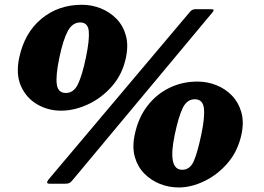

<svg xmlns="http://www.w3.org/2000/svg" viewBox="-20 -788 1135 825"><path d="M62.5 -540Q85.5 -647.5 158.2 -707.5Q231 -767.5 332 -767.5Q374.5 -767.5 413.2 -752Q452 -736.5 480.5 -707.2Q509 -678 520.8 -635.8Q532.5 -593.5 521 -540Q506 -468.5 461.5 -417.8Q417 -367 358.5 -339.8Q300 -312.5 242.5 -312.5Q186 -312.5 139.5 -339.8Q93 -367 70.2 -417.8Q47.5 -468.5 62.5 -540ZM820 -748.5H885Q898.5 -748.5 898.2 -744.8Q898 -741 891 -732.5L290.5 -12.5Q284 -4.5 277.8 -1.5Q271.5 1.5 258.5 1.5H195.5Q180.5 1.5 182.5 -5.5Q184.5 -12.5 190.5 -19L796.5 -737.5Q805.5 -748.5 820 -748.5ZM235 -540Q219 -463.5 224 -426Q229 -388.5 263 -388.5Q296.5 -388.5 314.8 -426Q333 -463.5 349 -540Q365 -616.5 361.5 -654Q358 -691.5 324.5 -691.5Q291 -691.5 271 -654Q251 -616.5 235 -540ZM559 -210Q574 -281.5 612.8 -332.2Q651.5 -383 707.2 -410.2Q763 -437.5 828.5 -437.5Q871 -437.5 909.8 -422Q948.5 -406.5 976.8 -377.2Q1005 -348 1017 -305.8Q1029 -263.5 1017.5 -210Q1002 -138.5 958.5 -87.8Q915 -37 858.2 -9.8Q801.5 17.5 748 17.5Q705.5 17.5 666.8 2Q628 -13.5 599.5 -42.8Q571 -72 559.2 -114.2Q547.5 -156.5 559 -210ZM731 -210Q699 -58.5 763 -58.5Q796.5 -58.5 812.8 -96Q829 -133.5 845 -210Q861 -286.5 856 -324Q851 -361.5 817 -361.5Q783.5 -361.5 765.2 -324Q747 -286.5 731 -210Z"/></svg>

Font: Besley* Heavy
Style: Italic
Weight: 800
Italic angle: -13°
Designer: Owen Earl
Foundry: indestructible type*
Version: Version 3.000; ttfautohint (v1.8.3)